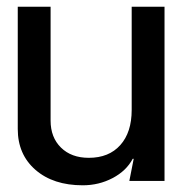

<svg xmlns="http://www.w3.org/2000/svg" viewBox="-20 -540 544 573"><path d="M33 -155V-520H131V-180Q131 -130 162 -99.5Q193 -69 245 -69Q305 -69 339 -107Q373 -145 373 -212V-520H471V0H366L379 -66H376Q357 -30 316 -8.5Q275 13 227 13Q139 13 86 -33Q33 -79 33 -155Z"/></svg>

Font: Non Bureau
Style: Regular
Weight: 400
Designer: Jona Saucedo
Foundry: Non Foundry
Version: Version 1.000; ttfautohint (v1.8.4)